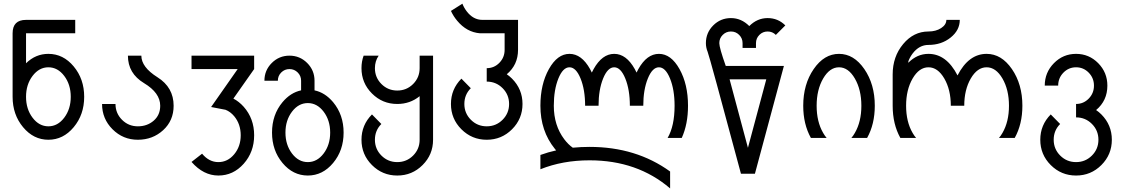

<svg xmlns="http://www.w3.org/2000/svg" viewBox="-20 -753 6138 1048"><path d="M244.1 -63.5Q294.9 -63.5 330.6 -110.6Q366.2 -157.7 366.2 -224.6Q366.2 -291.5 330.6 -338.6Q294.9 -385.7 244.1 -385.7Q193.4 -385.7 157.7 -338.6Q122.1 -291.5 122.1 -224.6Q122.1 -157.7 157.7 -110.6Q193.4 -63.5 244.1 -63.5ZM244.1 9.8Q163.1 9.8 106 -58.8Q48.8 -127.4 48.8 -224.6V-571.3Q48.8 -644.5 122.1 -644.5H390.6V-571.3H122.1V-407.7Q174.3 -459 244.1 -459Q325.2 -459 382.3 -390.4Q439.5 -321.8 439.5 -224.6Q439.5 -127.4 382.3 -58.8Q325.2 9.8 244.1 9.8Z M751.5 -449.2Q751.5 -386.7 839.6 -331.3Q927.7 -275.9 927.7 -175.8Q927.7 -94.7 870.6 -42.5Q813.5 9.8 732.4 9.8Q651.4 9.8 594.2 -47.4Q537.1 -104.5 537.1 -185.5H610.4Q610.4 -134.8 646 -99.1Q681.6 -63.5 732.4 -63.5Q783.2 -63.5 818.8 -94.2Q854.5 -125 854.5 -175.8Q854.5 -246.1 766.4 -299.1Q678.2 -352.1 678.2 -449.2Z M1171.9 205.1Q1090.8 205.1 1025.4 130.9L1083 85.9Q1121.1 131.8 1171.9 131.8Q1222.7 131.8 1258.3 89.1Q1293.9 46.4 1293.9 -14.6Q1293.9 -75.7 1258.3 -118.7Q1237.3 -143.6 1210.9 -153.8L1132.3 -168.9L1277.3 -376H1025.4V-449.2H1367.2V-376L1253.9 -214.8Q1284.2 -199.2 1310.1 -170.4Q1367.2 -106 1367.2 -14.6Q1367.2 76.7 1310.1 140.9Q1252.9 205.1 1171.9 205.1Z M1660.2 131.8Q1710.9 131.8 1746.6 84.7Q1782.2 37.6 1782.2 -29.3Q1782.2 -96.2 1746.6 -143.3Q1710.9 -190.4 1660.2 -190.4Q1609.4 -190.4 1573.7 -143.3Q1538.1 -96.2 1538.1 -29.3Q1538.1 37.6 1573.7 84.7Q1609.4 131.8 1660.2 131.8ZM1660.2 205.1Q1579.1 205.1 1522 136.5Q1464.8 67.9 1464.8 -29.3Q1464.8 -126.5 1522 -195.3Q1565.9 -247.6 1623.5 -259.8V-312.5Q1623.5 -338.9 1605 -357.4Q1586.4 -376 1560.1 -376Q1533.7 -376 1515.1 -357.4Q1496.6 -338.9 1496.6 -312.5H1423.3Q1423.3 -369.1 1463.4 -409.2Q1503.4 -449.2 1560.1 -449.2Q1616.7 -449.2 1656.7 -409.2Q1696.8 -369.1 1696.8 -312.5V-259.8Q1754.4 -247.6 1798.3 -195.3Q1855.5 -126.5 1855.5 -29.3Q1855.5 67.9 1798.3 136.5Q1741.2 205.1 1660.2 205.1Z M2148.4 205.1Q2067.4 205.1 2010.3 147.9Q1953.1 90.8 1953.1 9.8Q1953.1 -70.8 2010.3 -128.4L2061.5 -76.2Q2026.4 -41 2026.4 9.8Q2026.4 60.5 2062 96.2Q2097.7 131.8 2148.4 131.8Q2199.2 131.8 2234.9 96.2Q2270.5 60.5 2270.5 9.8V-228Q2218.3 -185.5 2148.4 -185.5Q2067.4 -185.5 2010.3 -242.7Q1953.1 -299.8 1953.1 -380.9Q1953.1 -417.5 1964.8 -449.2H2046.9Q2026.4 -419.4 2026.4 -380.9Q2026.4 -330.1 2062 -294.4Q2097.7 -258.8 2148.4 -258.8Q2199.2 -258.8 2234.9 -294.4Q2270.5 -330.1 2270.5 -380.9V-449.2H2343.8V9.8Q2343.8 90.8 2286.6 147.9Q2229.5 205.1 2148.4 205.1Z M2636.7 9.8Q2555.7 9.8 2498.5 -47.4Q2441.4 -104.5 2441.4 -185.5Q2441.4 -266.1 2498.5 -323.7L2549.8 -271.5Q2514.6 -236.3 2514.6 -185.5Q2514.6 -134.8 2550.3 -99.1Q2585.9 -63.5 2636.7 -63.5Q2687.5 -63.5 2723.1 -99.1Q2758.8 -134.8 2758.8 -185.5Q2758.8 -236.3 2723.1 -272Q2687.5 -307.6 2636.7 -307.6V-380.9Q2677.2 -380.9 2705.8 -410.2Q2734.4 -439.5 2734.4 -481V-571.3H2600.1Q2527.3 -577.1 2475.1 -640.1Q2454.6 -664.6 2441.4 -693.4L2503.9 -732.9Q2512.7 -710.4 2526.9 -691.9Q2562.5 -644.5 2613.3 -644.5H2807.6V-481Q2807.6 -398.9 2746.1 -347.7Q2761.2 -337.4 2774.9 -323.7Q2832 -266.1 2832 -185.5Q2832 -104.5 2774.9 -47.4Q2717.8 9.8 2636.7 9.8Z M3637.7 275.4Q3459 122.1 3198.2 122.1Q3050.8 122.1 2929.7 170.9V92.8Q2971.7 77.6 3015.6 67.9L3008.3 59.1Q2929.7 -38.1 2929.7 -175.8Q2929.7 -293 2976.1 -376Q3022.5 -459 3088.4 -459Q3154.3 -459 3200.7 -376Q3206.1 -366.7 3210.4 -356.9Q3214.8 -366.7 3220.2 -376Q3266.6 -459 3332.5 -459Q3398.4 -459 3444.8 -376Q3450.2 -366.7 3454.6 -356.9Q3459 -366.7 3464.4 -376Q3510.7 -459 3576.7 -459Q3642.6 -459 3689 -376Q3735.4 -293 3735.4 -175.8Q3735.4 -75.2 3701.2 0H3624Q3662.1 -65.4 3662.1 -175.8Q3662.1 -263.2 3637.2 -324.5Q3612.3 -385.7 3576.7 -385.7Q3541 -385.7 3516.1 -324.5Q3491.2 -263.2 3491.2 -175.8H3418Q3418 -263.2 3393.1 -324.5Q3368.2 -385.7 3332.5 -385.7Q3296.9 -385.7 3272 -324.5Q3247.1 -263.2 3247.1 -175.8H3173.8Q3173.8 -263.2 3148.9 -324.5Q3124 -385.7 3088.4 -385.7Q3052.7 -385.7 3027.8 -324.5Q3002.9 -263.2 3002.9 -175.8Q3002.9 -68.4 3060.1 7.3Q3081.5 35.6 3106.4 53.2Q3150.9 48.8 3198.2 48.8Q3452.1 48.8 3637.7 183.1Z M4100.6 195.3H4024.4Q3852.1 -447.3 3842.5 -470.2Q3833 -493.2 3833 -517.6Q3833 -574.2 3873 -614.3Q3913.1 -654.3 3969.7 -654.3Q4026.4 -654.3 4069.8 -610.8Q4113.3 -654.3 4169.9 -654.3Q4226.6 -654.3 4266.6 -614.3L4214.8 -562.5Q4196.3 -581.1 4169.9 -581.1Q4143.6 -581.1 4125 -562.5Q4106.4 -543.9 4106.4 -517.6V-491.2H4033.2V-517.6Q4033.2 -543.9 4014.6 -562.5Q3996.1 -581.1 3969.7 -581.1Q3943.4 -581.1 3924.8 -562.5Q3906.2 -543.9 3906.2 -517.6Q3906.2 -492.7 3941.4 -393.1H4258.8ZM4062.5 53.7 4162.6 -319.8H3962.4Z M4712.9 0H4627Q4637.2 -11.7 4646 -27.3Q4681.6 -88.4 4681.6 -175.8Q4681.6 -263.2 4646 -324.5Q4610.4 -385.7 4559.6 -385.7Q4508.8 -385.7 4473.1 -324.5Q4437.5 -263.2 4437.5 -175.8Q4437.5 -88.4 4473.1 -27.3Q4481.9 -11.7 4492.2 0H4406.2Q4364.3 -75.2 4364.3 -175.8Q4364.3 -293 4421.4 -376Q4478.5 -459 4559.6 -459Q4640.6 -459 4697.8 -376Q4754.9 -293 4754.9 -175.8Q4754.9 -75.2 4712.9 0Z M5518.6 0H5432.6Q5442.9 -11.7 5451.7 -27.3Q5487.3 -88.4 5487.3 -175.8Q5487.3 -263.2 5451.7 -324.5Q5416 -385.7 5365.2 -385.7Q5314.5 -385.7 5278.8 -324.5Q5243.2 -263.2 5243.2 -175.8H5169.9Q5169.9 -263.2 5134.3 -324.5Q5098.6 -385.7 5047.9 -385.7Q4997.1 -385.7 4961.4 -324.5Q4925.8 -263.2 4925.8 -175.8Q4925.8 -88.4 4961.4 -27.3Q4970.2 -11.7 4980.5 0H4894.5Q4852.5 -75.2 4852.5 -175.8V-346.7Q4852.5 -443.8 4909.7 -512.5Q4966.8 -581.1 5047.9 -581.1Q5088.4 -581.1 5116.9 -599.6Q5145.5 -618.2 5145.5 -644.5H5218.8Q5218.8 -587.9 5168.7 -547.9Q5118.7 -507.8 5047.9 -507.8Q4997.1 -507.8 4961.4 -460.9Q4946.8 -441.4 4938.5 -419.4L4937.5 -410.2Q4985.8 -459 5047.9 -459Q5146 -459 5206.5 -341.3Q5267.1 -459 5365.2 -459Q5446.3 -459 5503.4 -376Q5560.5 -293 5560.5 -175.8Q5560.5 -75.2 5518.6 0Z M5853.5 205.1Q5772.5 205.1 5715.3 147.9Q5658.2 90.8 5658.2 9.8Q5658.2 -70.8 5715.3 -128.4L5766.6 -76.2Q5731.4 -41 5731.4 9.8Q5731.4 60.5 5767.1 96.2Q5802.7 131.8 5853.5 131.8Q5904.3 131.8 5939.9 96.2Q5975.6 60.5 5975.6 9.8Q5975.6 -41 5939.9 -76.7Q5904.3 -112.3 5853.5 -112.3V-185.5Q5894 -185.5 5922.6 -214.8Q5951.2 -244.1 5951.2 -285.6Q5951.2 -327.1 5922.6 -356.4Q5894 -385.7 5853.5 -385.7Q5813 -385.7 5784.4 -356.4Q5755.9 -327.1 5755.9 -285.6H5682.6Q5682.6 -357.4 5732.7 -408.2Q5782.7 -459 5853.5 -459Q5924.3 -459 5974.4 -408.2Q6024.4 -357.4 6024.4 -285.6Q6024.4 -203.6 5962.9 -152.3Q5978 -142.1 5991.7 -128.4Q6048.8 -70.8 6048.8 9.8Q6048.8 90.8 5991.7 147.9Q5934.6 205.1 5853.5 205.1Z"/></svg>

Font: Catrinity
Style: Regular
Weight: 400
Designer: Alexander Lange
Foundry: High-Logic / Made with FontCreator
Version: Version 2.090;May 20, 2024;FontCreator 15.0.0.2974 64-bit